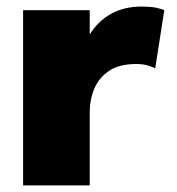

<svg xmlns="http://www.w3.org/2000/svg" viewBox="-20 -562 538 582"><path d="M50 0V-531H252V-457.5Q277 -498 316.5 -520Q356 -542 408 -542Q440.5 -542 457.2 -537.8Q474 -533.5 478 -531L450.5 -355Q446 -357.5 430.5 -362.8Q415 -368 393 -368Q341 -368 310 -346.8Q279 -325.5 265.5 -292.5Q252 -259.5 252 -224V0Z"/></svg>

Font: Epilogue Black
Style: Regular
Weight: 900
Designer: Tyler Finck
Foundry: Etcetera Type Co
Version: Version 2.111; ttfautohint (v1.8.3)